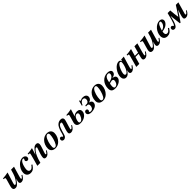

<svg xmlns="http://www.w3.org/2000/svg" viewBox="845 -2934 5421 5421"><g transform="rotate(-45 3555.0 -224.0)"><path d="M490 -133C455 -79 435 -59 418 -59C407 -59 404 -70 404 -80C404 -92 416 -137 429 -183L507 -449H389C335 -249 305 -194 247 -118C217 -79 195 -63 177 -63C161 -63 153 -68 153 -85C153 -100 155 -115 169 -160L262 -462C201 -449 103 -435 52 -434V-407C98 -404 110 -394 110 -379C110 -363 101 -333 93 -304L56 -176C42 -126 34 -95 34 -70C34 -17 62 9 112 9C177 9 216 -23 310 -161H311C293 -106 285 -80 285 -51C285 -10 309 9 353 9C413 9 460 -31 512 -120Z M891 -142C843 -75 812 -51 769 -51C725 -51 696 -82 696 -140C696 -185 714 -283 750 -352C773 -396 804 -429 842 -429C854 -429 866 -422 866 -412C866 -390 845 -382 845 -352C845 -322 869 -301 903 -301C940 -301 965 -330 965 -372C965 -425 913 -462 853 -462C786 -462 723 -430 673 -377C614 -315 568 -230 568 -138C568 -40 630 13 721 13C754 13 781 7 804 -5C849 -28 881 -72 919 -124Z M1468 -135C1428 -73 1414 -59 1397 -59C1389 -59 1383 -66 1383 -76C1383 -86 1388 -109 1407 -165L1442 -269C1458 -316 1470 -361 1470 -385C1470 -434 1448 -462 1397 -462C1360 -462 1324 -447 1297 -421C1260 -386 1237 -363 1175 -263H1174L1236 -462C1172 -448 1093 -436 1037 -434V-407C1079 -406 1092 -402 1092 -383C1092 -371 1080 -324 1047 -204L990 0H1111C1157 -174 1194 -255 1256 -336C1276 -363 1307 -390 1325 -390C1338 -390 1351 -386 1351 -369C1351 -366 1346 -351 1343 -341L1288 -176C1272 -128 1264 -77 1264 -51C1264 -10 1287 9 1330 9C1390 9 1435 -25 1490 -122Z M1988 -311C1988 -403 1927 -462 1827 -462C1759 -462 1695 -435 1644 -385C1584 -326 1544 -235 1544 -135C1544 -37 1614 13 1708 13C1775 13 1834 -13 1883 -62C1944 -123 1988 -217 1988 -311ZM1869 -372C1869 -285 1832 -145 1783 -65C1762 -31 1738 -16 1712 -16C1682 -16 1663 -36 1663 -80C1663 -182 1702 -335 1762 -402C1781 -423 1801 -433 1822 -433C1851 -433 1869 -410 1869 -372Z M2475 -135C2435 -73 2416 -59 2399 -59C2384 -59 2380 -64 2380 -76C2380 -86 2393 -128 2404 -165L2436 -269C2447 -304 2464 -361 2464 -385C2464 -434 2432 -462 2381 -462C2334 -462 2294 -455 2245 -413C2203 -377 2172 -304 2148 -234C2136 -200 2113 -72 2086 -72C2063 -72 2067 -112 2027 -112C1993 -112 1972 -85 1972 -53C1972 -8 2004 11 2042 11C2072 11 2104 -8 2123 -33C2164 -87 2189 -305 2258 -366C2276 -382 2287 -390 2309 -390C2334 -390 2341 -381 2341 -364C2341 -354 2338 -338 2335 -328L2285 -176C2269 -128 2259 -77 2259 -51C2259 -10 2289 9 2332 9C2392 9 2442 -25 2497 -122Z M2724 -245 2791 -462C2730 -449 2632 -435 2581 -434V-407C2627 -404 2639 -394 2639 -379C2639 -363 2630 -333 2622 -304L2585 -176C2571 -126 2570 -121 2570 -96C2570 -7 2652 13 2716 13C2862 13 2980 -83 2980 -194C2980 -260 2937 -298 2864 -298C2821 -298 2772 -288 2725 -245ZM2861 -202C2861 -140 2795 -16 2729 -16C2703 -16 2683 -24 2683 -62C2683 -118 2725 -253 2806 -253C2845 -253 2861 -232 2861 -202Z M3119 -462 3078 -310H3105C3125 -363 3165 -425 3229 -425C3280 -425 3296 -389 3296 -350C3296 -302 3265 -249 3209 -249H3155L3145 -215H3194C3246 -215 3253 -181 3253 -146C3253 -91 3228 -20 3145 -20C3124 -20 3103 -29 3103 -43C3103 -68 3124 -66 3124 -95C3124 -132 3094 -147 3070 -147C3030 -147 3007 -113 3007 -79C3007 -9 3079 13 3139 13C3198 13 3260 0 3305 -27C3349 -53 3378 -93 3378 -146C3378 -184 3348 -223 3290 -230V-232C3366 -256 3396 -302 3396 -357C3396 -396 3375 -425 3346 -442C3318 -458 3283 -462 3251 -462C3200 -462 3176 -434 3156 -434C3146 -434 3146 -444 3142 -462Z M3886 -311C3886 -403 3825 -462 3725 -462C3657 -462 3593 -435 3542 -385C3482 -326 3442 -235 3442 -135C3442 -37 3512 13 3606 13C3673 13 3732 -13 3781 -62C3842 -123 3886 -217 3886 -311ZM3767 -372C3767 -285 3730 -145 3681 -65C3660 -31 3636 -16 3610 -16C3580 -16 3561 -36 3561 -80C3561 -182 3600 -335 3660 -402C3679 -423 3699 -433 3720 -433C3749 -433 3767 -410 3767 -372Z M4242 -256C4342 -273 4376 -325 4376 -376C4376 -430 4322 -462 4243 -462C4057 -462 3943 -303 3943 -134C3943 -39 3978 13 4102 13C4221 13 4354 -66 4354 -164C4354 -219 4315 -247 4242 -254ZM4282 -383C4282 -298 4204 -252 4090 -232C4108 -344 4145 -429 4234 -429C4255 -429 4282 -419 4282 -383ZM4235 -165C4235 -113 4201 -16 4115 -16C4083 -16 4069 -54 4069 -100C4069 -121 4078 -176 4082 -191C4107 -202 4147 -216 4177 -216C4210 -216 4235 -199 4235 -165Z M4876 -127C4835 -72 4819 -57 4803 -57C4795 -57 4791 -63 4791 -72C4791 -97 4797 -126 4821 -205L4896 -456L4785 -449L4768 -390H4767C4758 -441 4736 -462 4693 -462C4628 -462 4560 -415 4507 -345C4456 -278 4420 -194 4420 -114C4420 -38 4463 13 4528 13C4589 13 4636 -24 4692 -119C4680 -78 4678 -64 4678 -50C4678 -7 4704 14 4741 14C4788 14 4839 -18 4897 -112ZM4744 -373C4744 -313 4711 -202 4672 -133C4645 -84 4613 -58 4586 -58C4560 -58 4543 -75 4543 -115C4543 -153 4564 -234 4599 -305C4627 -362 4665 -420 4707 -420C4729 -420 4744 -400 4744 -373Z M5418 -135C5378 -73 5364 -59 5347 -59C5339 -59 5333 -66 5333 -76C5333 -86 5339 -124 5356 -183L5432 -449H5315L5260 -249H5132L5192 -462C5128 -448 5043 -436 4987 -434V-407C5029 -406 5042 -402 5042 -383C5042 -371 5030 -324 4997 -204L4940 0H5061L5121 -215H5249L5239 -177C5227 -130 5212 -76 5212 -51C5212 -10 5237 9 5280 9C5340 9 5385 -25 5440 -122Z M5960 -133C5925 -79 5905 -59 5888 -59C5877 -59 5874 -70 5874 -80C5874 -92 5886 -137 5899 -183L5977 -449H5859C5805 -249 5775 -194 5717 -118C5687 -79 5665 -63 5647 -63C5631 -63 5623 -68 5623 -85C5623 -100 5625 -115 5639 -160L5732 -462C5671 -449 5573 -435 5522 -434V-407C5568 -404 5580 -394 5580 -379C5580 -363 5571 -333 5563 -304L5526 -176C5512 -126 5504 -95 5504 -70C5504 -17 5532 9 5582 9C5647 9 5686 -23 5780 -161H5781C5763 -106 5755 -80 5755 -51C5755 -10 5779 9 5823 9C5883 9 5930 -31 5982 -120Z M6346 -143C6300 -74 6271 -51 6228 -51C6186 -51 6164 -79 6164 -133C6164 -149 6166 -162 6170 -182C6267 -199 6315 -217 6358 -253C6398 -287 6427 -332 6427 -375C6427 -426 6387 -462 6322 -462C6177 -462 6034 -299 6034 -134C6034 -35 6093 13 6180 13C6257 13 6319 -26 6375 -126ZM6335 -390C6335 -307 6267 -234 6177 -214C6213 -353 6256 -429 6304 -429C6328 -429 6335 -413 6335 -390Z M7058 -135C7018 -73 6999 -59 6982 -59C6971 -59 6963 -64 6963 -76C6963 -82 6982 -145 6987 -162L7069 -449H6968C6896 -339 6840 -245 6778 -160C6764 -242 6752 -342 6745 -449H6640C6613 -358 6554 -72 6509 -72C6486 -72 6490 -112 6450 -112C6416 -112 6395 -85 6395 -53C6395 -8 6427 11 6465 11C6532 11 6581 -59 6644 -331H6645C6649 -223 6673 -120 6682 0H6708C6804 -136 6839 -189 6915 -306H6916L6876 -181C6859 -128 6847 -75 6847 -50C6847 -9 6872 9 6915 9C6975 9 7025 -25 7080 -122Z"/></g></svg>

Font: XITS
Style: Bold Italic
Weight: 700
Italic angle: -16.33°
Designer: MicroPress Inc., with final additions and corrections provided by Coen Hoffman, Elsevier (retired)
Version: Version 1.105